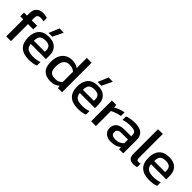

<svg xmlns="http://www.w3.org/2000/svg" viewBox="247 -1893 3098 3098"><g transform="rotate(45 1796.0 -344.5)"><path d="M92 -389H23V-474H92V-532Q92 -604 132.5 -647Q173 -690 249 -690Q300 -690 346 -673V-595Q315 -606 283 -606Q236 -606 218 -589.5Q200 -573 200 -531V-474H324L319 -389H200V0H92Z M610 -699H706L622 -522H535ZM353 -238Q353 -355 412 -419.5Q471 -484 587 -484Q692 -484 748 -429Q804 -374 804 -282V-194H457Q465 -126 506 -99.5Q547 -73 635 -73Q671 -73 708.5 -80Q746 -87 775 -98V-18Q712 10 613 10Q487 10 420 -52Q353 -114 353 -238ZM708 -265V-298Q708 -349 680 -375.5Q652 -402 590 -402Q516 -402 486.5 -370Q457 -338 457 -265Z M890 -222Q890 -305 919 -364Q948 -423 999 -453.5Q1050 -484 1116 -484Q1158 -484 1192 -474Q1226 -464 1257 -443V-674H1366V0H1273L1266 -47Q1233 -17 1195 -3.5Q1157 10 1106 10Q1003 10 946.5 -44.5Q890 -99 890 -222ZM1257 -122V-359Q1210 -401 1139 -401Q1070 -401 1035 -355Q1000 -309 1000 -221Q1000 -138 1031.5 -105Q1063 -72 1135 -72Q1208 -72 1257 -122Z M1729 -699H1825L1741 -522H1654ZM1472 -238Q1472 -355 1531 -419.5Q1590 -484 1706 -484Q1811 -484 1867 -429Q1923 -374 1923 -282V-194H1576Q1584 -126 1625 -99.5Q1666 -73 1754 -73Q1790 -73 1827.5 -80Q1865 -87 1894 -98V-18Q1831 10 1732 10Q1606 10 1539 -52Q1472 -114 1472 -238ZM1827 -265V-298Q1827 -349 1799 -375.5Q1771 -402 1709 -402Q1635 -402 1605.5 -370Q1576 -338 1576 -265Z M2029 -474H2129L2135 -419Q2169 -441 2216 -459Q2263 -477 2309 -484V-401Q2266 -393 2216 -376.5Q2166 -360 2138 -342V0H2029Z M2316 -135Q2316 -205 2363.5 -245.5Q2411 -286 2506 -286H2658V-307Q2658 -342 2647.5 -361.5Q2637 -381 2609 -390Q2581 -399 2529 -399Q2445 -399 2372 -374V-455Q2406 -468 2452 -476Q2498 -484 2549 -484Q2655 -484 2708.5 -441Q2762 -398 2762 -305V0H2669L2662 -48Q2632 -19 2589 -4.5Q2546 10 2484 10Q2412 10 2364 -27.5Q2316 -65 2316 -135ZM2658 -129V-212H2508Q2460 -212 2438.5 -194Q2417 -176 2417 -137Q2417 -101 2441 -84.5Q2465 -68 2513 -68Q2560 -68 2597 -84Q2634 -100 2658 -129Z M2883 -113V-674H2992V-123Q2992 -96 3001.5 -85.5Q3011 -75 3032 -75Q3056 -75 3078 -81V-2Q3045 10 3001 10Q2941 10 2912 -19Q2883 -48 2883 -113Z M3098 -238Q3098 -355 3157 -419.5Q3216 -484 3332 -484Q3437 -484 3493 -429Q3549 -374 3549 -282V-194H3202Q3210 -126 3251 -99.5Q3292 -73 3380 -73Q3416 -73 3453.5 -80Q3491 -87 3520 -98V-18Q3457 10 3358 10Q3232 10 3165 -52Q3098 -114 3098 -238ZM3453 -265V-298Q3453 -349 3425 -375.5Q3397 -402 3335 -402Q3261 -402 3231.5 -370Q3202 -338 3202 -265Z"/></g></svg>

Font: Kanit
Style: Regular
Weight: 400
Designer: Katatrad Team
Foundry: Cadson Demak
Version: Version 1.001